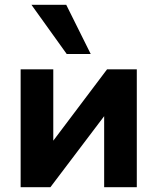

<svg xmlns="http://www.w3.org/2000/svg" viewBox="-20 -780 656 800"><path d="M66 0V-491H202V-158H175L426 -491H550V0H414V-333H442L190 0ZM258 -555 111 -760H256L358 -555Z"/></svg>

Font: Nunito Sans 12pt ExtraBold
Style: Regular
Weight: 800
Designer: Vernon Adams
Foundry: Vernon Adams
Version: Version 3.101;gftools[0.9.27]